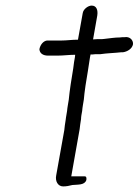

<svg xmlns="http://www.w3.org/2000/svg" viewBox="-20 -624 496 687"><path d="M121 -448C122 -433 134 -425 152 -425H186C207 -425 227 -428 249 -428L248 -419C246 -410 244 -395 242 -379C236 -344 229 -299 226 -267C224 -253 221 -240 220 -227L216 -203L215 -195C213 -182 211 -170 210 -158L181 4C177 24 187 43 206 43C217 43 228 41 239 38C259 36 283 39 289 20C290 12 289 7 283 7H235L265 -162C266 -173 268 -185 270 -198C270 -206 272 -216 274 -227C275 -241 278 -254 280 -268C281 -280 283 -298 286 -318C289 -334 291 -351 294 -367C297 -388 300 -408 302 -419L304 -429C309 -429 314 -429 320 -430H338C365 -434 387 -434 414 -437H420C435 -439 453 -449 456 -466C457 -481 444 -494 426 -491C420 -491 414 -491 409 -490C391 -490 374 -487 355 -485C353 -485 349 -484 345 -484H329L313 -483L328 -568C331 -587 326 -604 308 -604C295 -604 278 -591 276 -577L259 -482C237 -482 219 -479 199 -479H148C134 -477 124 -463 121 -448Z"/></svg>

Font: Scribbler
Style: Ita
Weight: 400
Designer: Mew Too
Foundry: Cannot Into Space Fonts
Version: Version 1.001